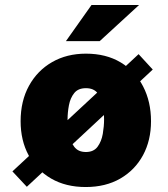

<svg xmlns="http://www.w3.org/2000/svg" viewBox="-20 -743 675 773"><path d="M595 -463 88 9 30 -53 538 -525ZM325 10Q245 10 186.2 -24Q127.5 -58 95.2 -117.8Q63 -177.5 63 -255Q63 -336.5 96.8 -397.8Q130.5 -459 189.8 -493Q249 -527 326 -527Q407 -527 465.8 -491.8Q524.5 -456.5 556.2 -395Q588 -333.5 588 -255Q588 -178 555.8 -118.2Q523.5 -58.5 464.5 -24.2Q405.5 10 325 10ZM326 -131Q357 -131 372.8 -152.2Q388.5 -173.5 393.8 -204Q399 -234.5 399 -262Q399 -290 393.8 -319.2Q388.5 -348.5 372.8 -368.2Q357 -388 326 -388Q294.5 -388 278.8 -368.2Q263 -348.5 257.5 -319.2Q252 -290 252 -262Q252 -234.5 257.5 -204Q263 -173.5 278.8 -152.2Q294.5 -131 326 -131ZM348.5 -723H540L381.5 -577.5H245.5Z"/></svg>

Font: Public Sans Black
Style: Regular
Weight: 900
Designer: The Public Sans Project Authors: Dan O. Williams and USWDS (Libre Franklin designed by Pablo Impallari and Rodrigo Fuenz
Version: Version 1.007